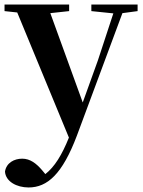

<svg xmlns="http://www.w3.org/2000/svg" viewBox="-27 -556 629 847"><path d="M376 -507 473 -497 405 -290 338 -104 195 -498 278 -507V-536H-7V-507L49 -501L277 51C246 128 214 180 173 212L158 194C133 165 106 144 71 144C36 144 1 162 -5 201C-2 245 47 271 99 271C182 271 248 212 312 43L513 -498L580 -507V-536H376Z"/></svg>

Font: Noto Serif CJK HK
Style: Bold
Weight: 700
Designer: Ryoko NISHIZUKA 西塚涼子 (kana & ideographs); Frank Grießhammer (Latin, Greek & Cyrillic); Wenlong ZHANG 张文龙 (bopomofo); San
Foundry: Adobe
Version: Version 2.001;hotconv 1.1.0;makeotfexe 2.6.0